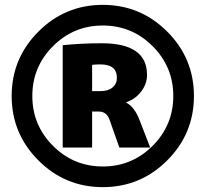

<svg xmlns="http://www.w3.org/2000/svg" viewBox="-20 -760 846 790"><path d="M359 -301V-153H238V-574Q315 -582 399 -582Q585 -582 585 -452Q585 -415 561 -383.5Q537 -352 499 -339V-338Q533 -320 553 -269L598 -153H471L432 -264Q420 -301 387 -301ZM359 -385H393Q425 -385 443 -400Q461 -415 461 -440Q461 -495 393 -495Q368 -495 359 -493ZM668 -100Q558 10 403 10Q248 10 138 -100Q28 -210 28 -365Q28 -520 138 -630Q248 -740 403 -740Q558 -740 668 -630Q778 -520 778 -365Q778 -210 668 -100ZM198 -160Q283 -75 403 -75Q523 -75 608 -160Q693 -245 693 -365Q693 -485 608 -570Q523 -655 403 -655Q283 -655 198 -570Q113 -485 113 -365Q113 -245 198 -160Z"/></svg>

Font: Mplus 1p Black
Style: Regular
Weight: 900
Version: Version 1.061